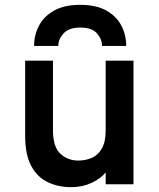

<svg xmlns="http://www.w3.org/2000/svg" viewBox="-20 -762 656 794"><path d="M274 12Q222 12 178.8 -8Q135.5 -28 109.8 -74.5Q84 -121 84 -200V-511H199V-225Q199 -154 229.8 -126Q260.5 -98 304 -98Q334 -98 359.8 -109.2Q385.5 -120.5 401.2 -147.8Q417 -175 417 -223V-511H532V0H417V-49Q396 -23 358.2 -5.5Q320.5 12 274 12ZM121 -572Q121 -617.5 141.5 -656.2Q162 -695 204.2 -718.5Q246.5 -742 312 -742Q378 -742 420 -718.2Q462 -694.5 482 -655.8Q502 -617 502 -572H402Q402 -600 381 -624Q360 -648 312 -648Q265 -648 243 -624Q221 -600 221 -572Z"/></svg>

Font: Overpass Mono
Style: Bold
Weight: 700
Monospace: yes
Designer: Delve Withrington, Dave Bailey
Foundry: Delve Fonts LLC
Version: Version 4.000